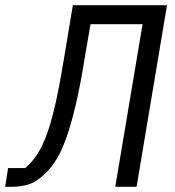

<svg xmlns="http://www.w3.org/2000/svg" viewBox="-51 -718 671 738"><path d="M-20 -72H46Q72 -94 92.5 -125.5Q113 -157 130.5 -206Q148 -255 164 -327.5Q180 -400 197 -505L229 -698H591L474 0H392L497 -625H297L275 -498Q258 -390 240 -314.5Q222 -239 204 -188.5Q186 -138 167 -107Q148 -76 128 -56Q93 -21 62.5 -10.5Q32 0 -5 0H-31Z"/></svg>

Font: IBM Plex Mono
Style: Italic
Weight: 400
Italic angle: -9°
Monospace: yes
Designer: Mike Abbink, Paul van der Laan, Pieter van Rosmalen
Foundry: Bold Monday
Version: Version 2.3